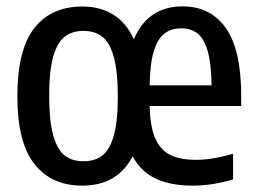

<svg xmlns="http://www.w3.org/2000/svg" viewBox="-20 -573 806 603"><path d="M737.5 -240H450Q451.5 -176 467.2 -139.2Q483 -102.5 514 -86.8Q545 -71 596 -71Q646 -71 712 -90V-9.5Q646.5 10 586 10Q515.5 10 469 -12Q422.5 -34 396.5 -82Q348.5 10 238.5 10Q141.5 10 88 -58Q34.5 -126 34.5 -270.5Q34.5 -416.5 87.5 -484.5Q140.5 -552.5 238.5 -552.5Q295 -552.5 335.8 -527Q376.5 -501.5 400.5 -450Q444.5 -553 553.5 -553Q641 -553 689.2 -485Q737.5 -417 737.5 -271ZM450 -305H644.5Q643.5 -374.5 631.8 -413.8Q620 -453 599.8 -468.5Q579.5 -484 549 -484Q518 -484 496.8 -468Q475.5 -452 463.2 -412.5Q451 -373 450 -305ZM350 -269Q350 -349 337.2 -394.5Q324.5 -440 301 -458Q277.5 -476 242 -476Q207 -476 183.5 -458Q160 -440 147.2 -395.2Q134.5 -350.5 134.5 -272.5Q134.5 -193 147.2 -147.8Q160 -102.5 183.2 -84.5Q206.5 -66.5 242 -66.5Q277.5 -66.5 301 -84.2Q324.5 -102 337.2 -146.5Q350 -191 350 -269Z"/></svg>

Font: Encode Sans Condensed Medium
Style: Regular
Weight: 500
Width: 3
Designer: Multiple Designers
Foundry: Impallari Type
Version: Version 2.000